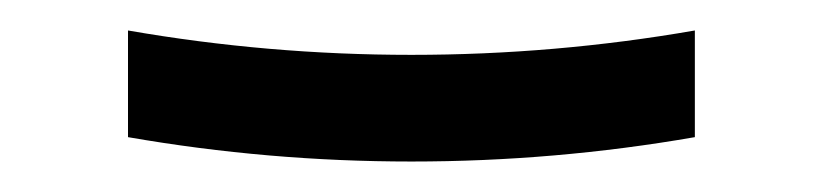

<svg xmlns="http://www.w3.org/2000/svg" viewBox="-20 -395 540 126"><path d="M250 -289Q203 -289 156.5 -293Q110 -297 64 -305V-375Q110 -367 156.5 -363Q203 -359 250 -359Q297 -359 343.5 -363Q390 -367 436 -375V-305Q390 -297 343.5 -293Q297 -289 250 -289Z"/></svg>

Font: Iosevka Custom
Style: Regular
Weight: 400
Monospace: yes
Designer: Belleve Invis
Foundry: Belleve Invis
Version: Version 32.5.0; ttfautohint (v1.8.4)